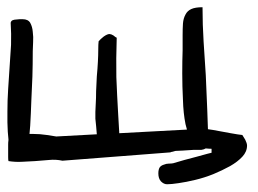

<svg xmlns="http://www.w3.org/2000/svg" viewBox="-20 -458 696 518"><path d="M633.8 -93.8Q624 -94.7 602.5 -98.6Q585.9 -101.6 554.7 -107.4L541 -109.4L539.1 -163.1L535.2 -254.9L529.3 -345.7Q526.4 -391.6 526.4 -438.5Q506.8 -438.5 496.1 -433.6Q485.4 -428.7 480.5 -418.9Q474.6 -408.2 473.6 -394.5Q472.7 -380.9 472.7 -363.3Q472.7 -349.6 472.7 -322.3Q471.7 -294.9 471.7 -259.8Q471.7 -224.6 473.6 -188.5Q474.6 -152.3 480.5 -123L484.4 -108.4L301.8 -98.6L298.8 -150.4Q295.9 -199.2 293.9 -250Q293 -299.8 294.9 -356.4Q293.9 -356.4 291 -358.4L286.1 -362.3L280.3 -365.2Q277.3 -366.2 275.4 -366.2Q269.5 -366.2 259.8 -359.4Q251 -352.5 246.1 -346.7Q245.1 -338.9 245.1 -324.2Q245.1 -309.6 244.1 -291Q243.2 -273.4 241.2 -252Q240.2 -230.5 239.3 -211.9Q239.3 -193.4 238.3 -177.7Q237.3 -162.1 237.3 -156.2V-137.7Q238.3 -130.9 239.3 -118.2Q240.2 -108.4 241.2 -95.7L131.8 -89.8Q126 -90.8 106.4 -93.8Q87.9 -96.7 67.4 -96.7H59.6L61.5 -119.1Q63.5 -153.3 64.5 -185.5L67.4 -251Q68.4 -283.2 68.4 -320.3Q68.4 -329.1 69.3 -343.8Q70.3 -358.4 68.4 -372.1Q67.4 -385.7 61.5 -396.5Q55.7 -406.2 41 -406.2H33.2L23.4 -405.3Q18.6 -405.3 13.7 -403.3Q9.8 -401.4 8.8 -396.5Q10.7 -367.2 9.8 -336.9L5.9 -277.3L2 -217.8Q0 -187.5 0 -157.2V-127.9L1 -102.5L2.9 -81.1Q2 -79.1 2.9 -79.1Q2 -76.2 2 -68.4Q2 -60.5 2 -50.8V-34.2Q2 -26.4 2.9 -23.4Q21.5 -20.5 39.1 -21.5L75.2 -23.4L112.3 -26.4Q130.9 -28.3 148.4 -24.4L439.5 -46.9Q440.4 -47.9 446.3 -48.8Q452.1 -50.8 453.1 -50.8Q459 -50.8 473.6 -51.8L502.9 -53.7H523.4Q530.3 -54.7 535.2 -57.6Q543.9 -56.6 550.8 -56.6V-45.9L539.1 -43Q526.4 -39.1 510.7 -35.2L477.5 -26.4Q460 -21.5 447.3 -17.6Q442.4 -16.6 435.5 -16.6Q428.7 -16.6 421.9 -13.7Q415 -11.7 411.1 -6.8Q407.2 -1 407.2 9.8Q407.2 23.4 414.1 31.2Q421.9 39.1 430.7 39.1Q442.4 39.1 461.9 36.1Q482.4 33.2 506.8 27.3Q531.2 21.5 555.7 11.7Q579.1 2 600.6 -9.8Q621.1 -21.5 633.8 -35.2Q646.5 -48.8 646.5 -65.4Q646.5 -71.3 641.6 -81.1Q636.7 -89.8 633.8 -93.8Z"/></svg>

Font: Swanky and Moo Moo Cyrillic
Style: Regular
Weight: 400
Designer: Kimberly Geswein; Denis Ignatov
Foundry: Kimberly Geswein; Denis Ignatov
Version: Version 1.003 June 27, 2018